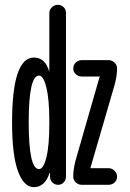

<svg xmlns="http://www.w3.org/2000/svg" viewBox="-20 -770 540 800"><path d="M294.9 -101.6 394.5 -448.2 396.5 -449.2V-450.2Q396.5 -451.2 393.6 -451.2H320.3Q306.6 -451.2 295.9 -460.9Q285.2 -470.7 285.2 -484.9Q285.2 -499 295.4 -509.3Q305.7 -519.5 320.3 -519.5H432.6Q446.3 -519.5 457 -509.3Q467.8 -499 467.8 -485.4Q467.8 -455.1 458 -418L357.4 -72.3V-70.3Q357.4 -69.3 358.4 -69.3H432.6Q446.3 -69.3 457 -58.6Q467.8 -47.9 467.8 -33.7Q467.8 -19.5 457.5 -9.8Q447.3 0 432.6 0H320.3Q306.6 0 295.9 -9.8Q285.2 -19.5 285.2 -34.2Q285.2 -64.5 294.9 -101.6ZM142.6 -455.1Q99.6 -455.1 99.6 -260.3Q99.6 -65.4 142.6 -65.4Q161.1 -65.4 173.3 -114.3Q185.5 -163.1 185.5 -254.9V-264.6Q185.5 -355.5 173.3 -405.3Q161.1 -455.1 142.6 -455.1ZM121.1 9.8Q79.1 9.8 54.7 -57.1Q30.3 -124 30.3 -259.8Q30.3 -529.3 121.1 -530.3Q168.9 -530.3 185.5 -470.7V-469.7V-470.7V-715.8Q185.5 -729.5 196.3 -739.7Q207 -750 221.2 -750Q235.4 -750 245.1 -740.2Q254.9 -730.5 254.9 -715.8V-33.2Q254.9 -20.5 245.6 -10.3Q236.3 0 222.2 0Q208 0 198.2 -9.8Q188.5 -19.5 188.5 -33.2V-48.8L186.5 -49.8V-48.8Q167 9.8 121.1 9.8Z"/></svg>

Font: Rounded Mgen+ 1m regular
Style: Regular
Weight: 400
Designer: [Source Han Sans]
Ryoko NISHIZUKA  (kana & ideographs); Paul D. Hunt (Latin, Greek & Cyrillic); Wenlong ZHANG  (bopomofo
Version: Version 1.059.20150602